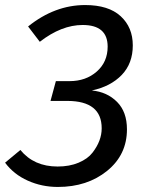

<svg xmlns="http://www.w3.org/2000/svg" viewBox="-35 -721 570 753"><path d="M298.8 -701.2Q390.6 -701.2 438.2 -657.5Q485.8 -613.8 485.8 -543Q485.8 -472.2 442.4 -427Q398.9 -381.8 325.2 -366.2Q385.3 -360.4 424.1 -321.3Q462.9 -282.2 462.9 -213.9Q462.9 -113.8 385 -50.8Q307.1 12.2 191.9 12.2Q128.9 12.2 74 -12.5Q19 -37.1 -15.1 -83L44.9 -132.8Q98.1 -67.9 190.9 -67.9Q237.8 -67.9 273.4 -83Q309.1 -98.1 327.6 -122.1Q363.8 -168.5 363.8 -217.8Q363.8 -324.7 230 -325.2H163.1L184.1 -402.8H237.8Q301.8 -402.8 344.5 -440.4Q387.2 -478 387.2 -538.1Q387.2 -623 289.1 -623Q206.1 -623 121.1 -557.1L75.2 -617.2Q179.7 -701.2 298.8 -701.2Z"/></svg>

Font: FiraSans-Italic
Style: Italic
Weight: 400
Italic angle: -8°
Designer: Carrois Corporate & Edenspiekermann AG
Foundry: Carrois Corporate GbR & Edenspiekermann AG
Version: Version 3.106;PS 003.106;hotconv 1.0.70;makeotf.lib2.5.58329